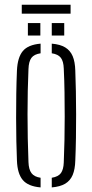

<svg xmlns="http://www.w3.org/2000/svg" viewBox="-20 -791 392 816"><path d="M52 -108.5Q50.5 -144 49.5 -190.8Q48.5 -237.5 48.5 -289.5Q48.5 -341.5 49.2 -393.2Q50 -445 52 -491Q54.5 -547 77 -574Q99.5 -601 152.5 -605.5V-564.5Q125 -560.5 113.5 -545Q102 -529.5 101 -497Q99 -453 98 -404.5Q97 -356 97 -305.2Q97 -254.5 98 -203.2Q99 -152 101 -102.5Q102 -71 113.8 -55.2Q125.5 -39.5 152.5 -35.5V5.5Q99.5 1 76.8 -26Q54 -53 52 -108.5ZM200 5.5V-35.5Q228 -40 239 -55.5Q250 -71 251 -100.5Q253 -146.5 254 -195.5Q255 -244.5 255 -295.5Q255 -346.5 254.2 -397.8Q253.5 -449 251 -499.5Q250 -530.5 238.5 -545.5Q227 -560.5 200 -564.5V-605.5Q236 -602.5 257.2 -589.5Q278.5 -576.5 288.8 -552.5Q299 -528.5 300 -491Q301.5 -450.5 302.5 -403Q303.5 -355.5 303.5 -305.2Q303.5 -255 302.8 -205Q302 -155 300 -108.5Q299 -71.5 288.8 -47.2Q278.5 -23 257 -10.2Q235.5 2.5 200 5.5ZM200 -640V-693H253V-640ZM98.5 -640V-693H151.5V-640ZM72.5 -771H280V-733H72.5Z"/></svg>

Font: Big Shoulders Stencil Text Thin ExtraLight
Style: Regular
Weight: 250
Version: Version 2.001